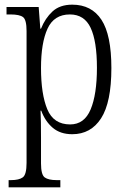

<svg xmlns="http://www.w3.org/2000/svg" viewBox="-20 -566 548 824"><path d="M17 238V207H27Q62 207 78 195Q94 183 94 133V-433Q94 -481 79 -492.5Q64 -504 25 -504H8V-536H146L153 -443H156Q174 -488 205.5 -517Q237 -546 290 -546Q373 -546 415.5 -481Q458 -416 458 -274Q458 -127 414 -58.5Q370 10 290 10Q239 10 206.5 -17.5Q174 -45 157 -91H154Q155 -71 155.5 -41Q156 -11 156 25V135Q156 184 172 195.5Q188 207 223 207H239V238ZM281 -32Q342 -32 369 -96.5Q396 -161 396 -275Q396 -389 369 -446.5Q342 -504 280 -504Q212 -504 184 -443Q156 -382 156 -274Q156 -162 183 -97Q210 -32 281 -32Z"/></svg>

Font: Noto Serif Tamil Condensed Light
Style: Regular
Weight: 300
Width: 3
Designer: Indian Type Foundry, Tom Grace, and the Monotype Design Team
Foundry: Monotype Imaging Inc.
Version: Version 2.004; ttfautohint (v1.8.4.7-5d5b)